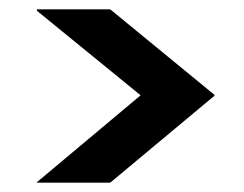

<svg xmlns="http://www.w3.org/2000/svg" viewBox="-20 -537 523 411"><path d="M59 -146V-147L281 -333H439V-332L216 -146ZM281 -333 59 -514V-517H216L439 -334V-333Z"/></svg>

Font: Foldit SemiBold
Style: Regular
Weight: 600
Version: Version 1.003